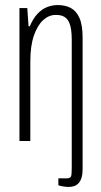

<svg xmlns="http://www.w3.org/2000/svg" viewBox="-20 -558 399 760"><path d="M251 182Q245 182 237 181Q229 180 222 178.5Q215 177 211 175V148H242Q259 148 261.5 139.5Q264 131 264 106V-402Q264 -423 261.5 -440.5Q259 -458 252.5 -471.5Q246 -485 233.5 -492Q221 -499 201 -499Q174 -499 151.5 -479Q129 -459 114.5 -418Q100 -377 100 -314V0H57V-526H88L93 -454H98Q111 -485 128.5 -503.5Q146 -522 166.5 -530Q187 -538 208 -538Q238 -538 260 -526.5Q282 -515 294.5 -487Q307 -459 307 -409V111Q307 131 303 144.5Q299 158 291.5 166.5Q284 175 274 178.5Q264 182 251 182Z"/></svg>

Font: Archivo ExtraCondensed Thin
Style: Regular
Weight: 250
Width: 2
Designer: Hector Gatti
Foundry: Omnibus-Type
Version: Version 2.001